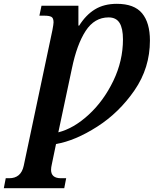

<svg xmlns="http://www.w3.org/2000/svg" viewBox="-88 -744 804 1004"><path d="M-58 188H-40Q22 188 36 123L186 -586Q192 -618 192 -627Q192 -650 180.5 -656Q169 -662 144 -662H118L129 -714H322V-610H326Q361 -666 408.5 -695Q456 -724 523 -724Q614 -724 655 -674.5Q696 -625 696 -532Q696 -389 615.5 -272Q535 -155 420 -81.5Q305 -8 205 9L183 115Q179 132 179 144Q179 188 231 188H258L248 240H-68ZM555 -538Q555 -596 537 -624.5Q519 -653 480 -653Q406 -653 360 -582.5Q314 -512 288 -386L217 -52Q297 -72 375.5 -144Q454 -216 504.5 -321Q555 -426 555 -538Z"/></svg>

Font: Noto Serif Narrow
Style: Bold Italic
Weight: 700
Width: 4
Italic angle: -12°
Designer: Monotype Design Team
Foundry: Monotype Imaging Inc.
Version: Version 1.001